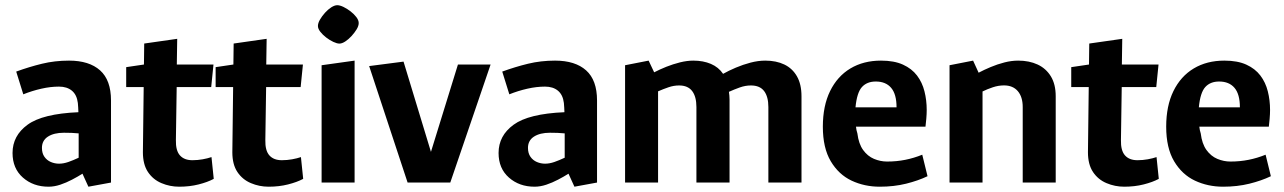

<svg xmlns="http://www.w3.org/2000/svg" viewBox="-20 -696 4895 732"><path d="M165.1 15.8Q106.7 15.8 67.3 -19Q27.8 -53.7 27.8 -112.8Q27.8 -178.7 85.1 -220.5Q142.4 -262.4 278.9 -268.2Q278.4 -277.3 278.1 -286.1Q277.8 -294.9 276.8 -303.4Q273 -334.5 254.2 -350.2Q235.4 -365.8 204.9 -365.8Q172.6 -365.8 137.4 -357.8Q102.2 -349.8 68.8 -336.4L41.8 -423.1Q91.1 -441.1 140 -453Q188.9 -464.9 243.2 -464.9Q320 -464.9 361.6 -427.7Q403.2 -390.5 403.2 -313V0L317 15.8L294.4 -33.8Q276.9 -22.7 254.7 -11.1Q232.6 0.5 209.7 8.2Q186.7 15.8 165.1 15.8ZM205.2 -72Q222 -72 240.5 -78.4Q258.9 -84.8 279.9 -94.7V-187.5Q266.9 -188.9 252.8 -189.4Q238.7 -189.9 223.7 -189.9Q185.6 -189.9 162.7 -175.1Q139.9 -160.3 139.9 -132.1Q139.9 -111.6 149.4 -98.2Q158.8 -84.8 173.8 -78.4Q188.7 -72 205.2 -72Z M663.1 15.8Q627.7 15.8 595.6 2.2Q563.4 -11.3 544.1 -40.2Q524.8 -69.1 524.8 -115.4L527.8 -364H461.1V-440L528.8 -450L529.8 -530L655.6 -548L654.1 -450H793.9L785.2 -364H653.6L650.6 -162.2Q649.6 -122 666 -103.6Q682.4 -85.2 713.6 -85.2Q733.5 -85.2 752.8 -88.7Q772.1 -92.2 786.3 -97.1L794.9 -14.1Q771.5 -1.5 737.3 7.1Q703.1 15.8 663.1 15.8Z M1004.1 15.8Q968.7 15.8 936.6 2.2Q904.4 -11.3 885.1 -40.2Q865.8 -69.1 865.8 -115.4L868.8 -364H802.1V-440L869.8 -450L870.8 -530L996.6 -548L995.1 -450H1134.9L1126.2 -364H994.6L991.6 -162.2Q990.6 -122 1007 -103.6Q1023.4 -85.2 1054.6 -85.2Q1074.5 -85.2 1093.8 -88.7Q1113.1 -92.2 1127.3 -97.1L1135.9 -14.1Q1112.5 -1.5 1078.3 7.1Q1044.1 15.8 1004.1 15.8Z M1206.1 0V-447.3L1331.9 -464.9V0ZM1274 -529.8Q1264.7 -529.8 1250.8 -536.3Q1236.9 -542.8 1223.5 -553.1Q1210.1 -563.4 1201.1 -575Q1192.1 -586.6 1192.1 -596.9Q1192.1 -607.7 1199.8 -621.1Q1207.5 -634.5 1219 -647.3Q1230.6 -660.2 1243.2 -668.2Q1255.9 -676.2 1265.7 -676.2Q1275.5 -676.2 1289.2 -669.7Q1302.9 -663.2 1316.2 -652.9Q1329.6 -642.6 1338.6 -630.8Q1347.6 -618.9 1347.6 -608.1Q1347.6 -597.3 1339.7 -584.2Q1331.7 -571.1 1320.1 -558.4Q1308.5 -545.8 1296.2 -537.8Q1283.8 -529.8 1274 -529.8Z M1534 0 1387.4 -444.1 1518.5 -461.1 1623 -117 1725.9 -450H1850.4L1696.7 0Z M2018.1 15.8Q1959.7 15.8 1920.3 -19Q1880.8 -53.7 1880.8 -112.8Q1880.8 -178.7 1938.1 -220.5Q1995.4 -262.4 2131.9 -268.2Q2131.4 -277.3 2131.1 -286.1Q2130.8 -294.9 2129.8 -303.4Q2126 -334.5 2107.2 -350.2Q2088.4 -365.8 2057.9 -365.8Q2025.6 -365.8 1990.4 -357.8Q1955.2 -349.8 1921.8 -336.4L1894.8 -423.1Q1944.1 -441.1 1993 -453Q2041.9 -464.9 2096.2 -464.9Q2173 -464.9 2214.6 -427.7Q2256.2 -390.5 2256.2 -313V0L2170 15.8L2147.4 -33.8Q2129.9 -22.7 2107.7 -11.1Q2085.6 0.5 2062.7 8.2Q2039.7 15.8 2018.1 15.8ZM2058.2 -72Q2075 -72 2093.5 -78.4Q2111.9 -84.8 2132.9 -94.7V-187.5Q2119.9 -188.9 2105.8 -189.4Q2091.7 -189.9 2076.7 -189.9Q2038.6 -189.9 2015.7 -175.1Q1992.9 -160.3 1992.9 -132.1Q1992.9 -111.6 2002.4 -98.2Q2011.8 -84.8 2026.8 -78.4Q2041.7 -72 2058.2 -72Z M2363.1 0V-447.3L2452.9 -464.9L2474 -420.3Q2495.1 -431.3 2520.3 -441.4Q2545.6 -451.5 2572.4 -458.2Q2599.3 -464.9 2623.2 -464.9Q2661 -464.9 2690.3 -452.4Q2719.6 -439.9 2736.8 -414.5Q2757.9 -426.5 2785.3 -438.1Q2812.6 -449.7 2841.6 -457.3Q2870.6 -464.9 2897.5 -464.9Q2939.4 -464.9 2970.4 -450Q3001.3 -435.1 3018.5 -404.8Q3035.7 -374.5 3035.7 -329V0H2909.4V-287.9Q2909.4 -327.4 2893.2 -348.8Q2877 -370.2 2842.8 -370.2Q2821.6 -370.2 2800.4 -362.6Q2779.2 -355 2759 -345.9Q2760 -339.1 2760.7 -331.8Q2761.4 -324.5 2761.4 -316.7V0H2635.1V-287.9Q2635.1 -327.4 2618.9 -348.8Q2602.7 -370.2 2569 -370.2Q2548.7 -370.2 2528.7 -363.3Q2508.6 -356.4 2488.9 -347.8V0Z M3333.9 15.8Q3275.9 15.8 3226.7 -7.3Q3177.5 -30.5 3147.3 -81.2Q3117.1 -132 3117.1 -212.9Q3117.1 -292.3 3144.7 -348.7Q3172.3 -405.1 3222.1 -435Q3272 -464.9 3338.9 -464.9Q3389 -464.9 3422.6 -449.6Q3456.2 -434.3 3476.1 -408.1Q3496 -381.9 3504.5 -347.9Q3513.1 -313.8 3513.1 -276.8Q3513.1 -261.8 3511.5 -243.1Q3509.9 -224.3 3508.4 -213.1H3243.4Q3244 -206.1 3245.4 -199.9Q3246.7 -193.7 3248.8 -187.3Q3253.6 -147.7 3270.7 -124.1Q3287.8 -100.5 3312.1 -90.3Q3336.5 -80.1 3362 -80.1Q3398.3 -80.1 3431.2 -86.7Q3464.1 -93.2 3496.1 -106.2L3516.2 -24.2Q3480.2 -7 3434.2 4.4Q3388.1 15.8 3333.9 15.8ZM3241.6 -286.9H3398.1Q3398.1 -336.8 3377.6 -361Q3357.1 -385.2 3318.9 -385.2Q3285.2 -385.2 3266 -364Q3246.9 -342.7 3241.6 -286.9Z M3600.1 0V-447.3L3689.9 -464.9L3711 -418.8Q3731.6 -429.8 3757 -440.4Q3782.4 -451.1 3809.4 -458Q3836.4 -464.9 3861.8 -464.9Q3903.7 -464.9 3935.9 -450Q3968 -435.1 3986.5 -404.8Q4004.9 -374.5 4004.9 -329V0H3879.1V-287.9Q3879.1 -326.4 3860.5 -348.4Q3841.9 -370.4 3807.7 -370.4Q3786.4 -370.4 3765 -363.2Q3743.5 -356 3725.9 -347.3V0Z M4266.1 15.8Q4230.7 15.8 4198.6 2.2Q4166.4 -11.3 4147.1 -40.2Q4127.8 -69.1 4127.8 -115.4L4130.8 -364H4064.1V-440L4131.8 -450L4132.8 -530L4258.6 -548L4257.1 -450H4396.9L4388.2 -364H4256.6L4253.6 -162.2Q4252.6 -122 4269 -103.6Q4285.4 -85.2 4316.6 -85.2Q4336.5 -85.2 4355.8 -88.7Q4375.1 -92.2 4389.3 -97.1L4397.9 -14.1Q4374.5 -1.5 4340.3 7.1Q4306.1 15.8 4266.1 15.8Z M4642.9 15.8Q4584.9 15.8 4535.7 -7.3Q4486.5 -30.5 4456.3 -81.2Q4426.1 -132 4426.1 -212.9Q4426.1 -292.3 4453.7 -348.7Q4481.3 -405.1 4531.1 -435Q4581 -464.9 4647.9 -464.9Q4698 -464.9 4731.6 -449.6Q4765.2 -434.3 4785.1 -408.1Q4805 -381.9 4813.5 -347.9Q4822.1 -313.8 4822.1 -276.8Q4822.1 -261.8 4820.5 -243.1Q4818.9 -224.3 4817.4 -213.1H4552.4Q4553 -206.1 4554.4 -199.9Q4555.7 -193.7 4557.8 -187.3Q4562.6 -147.7 4579.7 -124.1Q4596.8 -100.5 4621.1 -90.3Q4645.5 -80.1 4671 -80.1Q4707.3 -80.1 4740.2 -86.7Q4773.1 -93.2 4805.1 -106.2L4825.2 -24.2Q4789.2 -7 4743.2 4.4Q4697.1 15.8 4642.9 15.8ZM4550.6 -286.9H4707.1Q4707.1 -336.8 4686.6 -361Q4666.1 -385.2 4627.9 -385.2Q4594.2 -385.2 4575 -364Q4555.9 -342.7 4550.6 -286.9Z"/></svg>

Font: Ancizar Sans Thin
Style: Regular
Weight: 100
Designer: Cesar Puertas, Viviana Monsalve, Julian Moncada, Julian Prieto, Jose Castro, Mariel Hernandez, Felipe Aragon, Sara Alarc
Version: Version 8.100